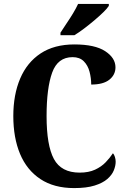

<svg xmlns="http://www.w3.org/2000/svg" viewBox="-20 -951 648 981"><path d="M359 10Q256 10 186.5 -36Q117 -82 82.5 -164.5Q48 -247 48 -358Q48 -467 83 -549.5Q118 -632 187.5 -678Q257 -724 360 -724Q465 -724 517.5 -689.5Q570 -655 570 -607Q570 -569 539 -544Q508 -519 446 -519Q446 -552 437.5 -584.5Q429 -617 408 -638Q387 -659 351 -659Q275 -659 246.5 -580Q218 -501 218 -358Q218 -208 255.5 -138.5Q293 -69 387 -69Q433 -69 465.5 -84Q498 -99 520 -122Q542 -145 557 -168Q563 -162 567 -149.5Q571 -137 571 -125Q571 -104 561.5 -80.5Q552 -57 528.5 -36.5Q505 -16 463.5 -3Q422 10 359 10ZM289 -784Q302 -805 319.5 -830.5Q337 -856 353 -882.5Q369 -909 379 -931H536V-921Q528 -908 508 -888.5Q488 -869 462 -847Q436 -825 409.5 -805Q383 -785 360 -771H289Z"/></svg>

Font: Noto Serif Tamil Condensed ExtraBold
Style: Italic
Weight: 800
Width: 3
Italic angle: -12°
Designer: Indian Type Foundry, Tom Grace, and the Monotype Design Team
Foundry: Monotype Imaging Inc.
Version: Version 2.003; ttfautohint (v1.8.4.7-5d5b)